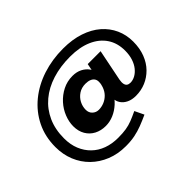

<svg xmlns="http://www.w3.org/2000/svg" viewBox="-174 -1033 1519 1519"><g transform="rotate(-45 585.0 -274.0)"><path d="M472 175Q383 175 310 145.5Q237 116 183.5 63.5Q130 11 101 -60Q72 -131 72 -214Q72 -331 118.5 -425Q165 -519 247 -586Q329 -653 436.5 -688Q544 -723 666 -723Q769 -723 849.5 -696Q930 -669 985 -621Q1040 -573 1069 -509Q1098 -445 1098 -370Q1098 -294.9 1075 -235.2Q1052 -175.6 1011.5 -134.5Q971 -93.4 919.5 -71.8Q868 -50.3 810 -50.3Q765.6 -50.3 733.4 -65.8Q701.2 -81.4 684 -107.3Q666.8 -133.1 666.8 -161.7Q666.8 -177.4 668.1 -192.7Q669.4 -208 670.2 -223L701.7 -199Q677.7 -154.3 640.9 -120.6Q604.1 -87 560.9 -68.6Q517.7 -50.3 472.7 -50.3Q419.8 -50.3 377.9 -72.1Q336.1 -94 312.1 -134.9Q288.2 -175.9 288.2 -231Q288.2 -280.3 308.4 -331.3Q328.5 -382.3 366.1 -424Q403.8 -465.8 454.6 -491.6Q505.4 -517.5 565.6 -517.5Q611.6 -517.5 645.6 -500Q679.6 -482.6 700.1 -453.9Q720.6 -425.2 725.6 -388.9L688.3 -353.4L717.2 -498.2H861.3L808.2 -234.6Q803.2 -206.4 806.9 -188.7Q810.5 -171 822.1 -162.8Q833.6 -154.5 852.5 -154.5Q879.2 -154.5 905.7 -168.6Q932.2 -182.8 954.2 -209.8Q976.3 -236.9 989.1 -276.1Q1002 -315.3 1002 -365Q1002 -449.6 960.9 -510.6Q919.9 -571.7 843.6 -605.2Q767.3 -638.7 659.7 -638.7Q550.7 -638.7 460.2 -610.2Q369.7 -581.7 304.8 -527.1Q239.9 -472.6 204.4 -393.8Q169 -315 169 -215Q169 -145 191.5 -90Q214 -35 254.5 4.5Q295 44 351 64.5Q407 85 475 85Q528 85 565 79Q602 73 636.5 59.5Q671 46 715 25L752 102Q704 124 661 140.5Q618 157 573 166Q528 175 472 175ZM523.6 -179.9Q555.6 -179.9 585.2 -192.3Q614.8 -204.7 637.5 -228.2Q660.2 -251.8 671.8 -285.6Q675.2 -296.2 677.9 -307.7Q680.6 -319.3 680.6 -329.6Q682.6 -352.3 673.1 -368.2Q663.5 -384.2 643.4 -392.7Q623.3 -401.2 594.4 -401.2Q550.3 -401.2 517.9 -379.6Q485.5 -358 467.8 -324.4Q450.2 -290.7 450.2 -253.8Q450.2 -220.5 472 -200.2Q493.8 -179.9 523.6 -179.9Z"/></g></svg>

Font: Lexend Mega
Style: Regular
Weight: 400
Designer: Bonnie Shaver-Troup, Thomas Jockin
Foundry: Lexend
Version: Version 1.007